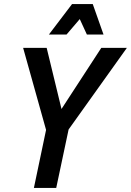

<svg xmlns="http://www.w3.org/2000/svg" viewBox="-20 -926 645 946"><path d="M94 -690H210L283 -389L479 -690H605L318 -288L257 0H147L207 -286ZM221 -756 335 -906H437L490 -756H408L373 -832L308 -756Z"/></svg>

Font: Radio Canada Condensed Medium
Style: Italic
Weight: 500
Width: 3
Italic angle: -12°
Designer: Charles Daoud, Etienne Aubert Bonn, Alexandre Saumier Demers, Jacques Le Bailly
Foundry: Radio-Canada
Version: Version 2.104; ttfautohint (v1.8.4.7-5d5b);gftools[0.9.28.de